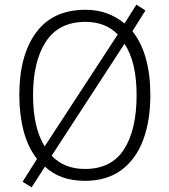

<svg xmlns="http://www.w3.org/2000/svg" viewBox="-20 -767 726 825"><path d="M626 -358Q626 -249 595.5 -166.5Q565 -84 502.5 -37Q440 10 345 10Q291 10 248 -5.5Q205 -21 173 -51L116 38L77 14L139 -84Q100 -134 81.5 -204Q63 -274 63 -359Q63 -529 135 -627Q207 -725 347 -725Q398 -725 440 -709.5Q482 -694 515 -666L566 -747L605 -722L549 -633Q626 -536 626 -358ZM122 -358Q122 -218 172 -138L486 -619Q433 -673 347 -673Q233 -673 177.5 -588.5Q122 -504 122 -358ZM567 -358Q567 -500 515 -579L202 -98Q256 -41 345 -41Q459 -41 513 -125.5Q567 -210 567 -358Z"/></svg>

Font: Noto Sans Tamil SemiCondensed Light
Style: Regular
Weight: 300
Width: 4
Designer: Jelle Bosma - Monotype Design Team
Foundry: Monotype Imaging Inc.
Version: Version 2.004; ttfautohint (v1.8.4.7-5d5b)